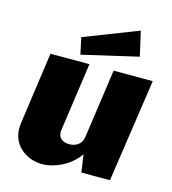

<svg xmlns="http://www.w3.org/2000/svg" viewBox="-111 -827 830 928"><g transform="rotate(15 304.0 -363.5)"><path d="M479 -737 209 -632 227 -549 507 -614ZM186 10C236 10 319 -19 366 -88L379 0H522L598 -516H402L353 -171C349 -140 325 -117 286 -117C247 -117 228 -140 232 -171L281 -516H86L35 -153C21 -49 102 10 186 10Z"/></g></svg>

Font: United Sans Black
Style: Italic
Weight: 900
Italic angle: -8°
Designer: Pablo Impallari, Rodrigo Fuenzalida (Modified by Dan O. Williams)
Version: Version 1.000;PS 001.000;hotconv 1.0.88;makeotf.lib2.5.64775